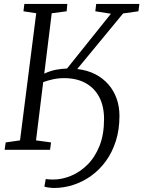

<svg xmlns="http://www.w3.org/2000/svg" viewBox="-20 -763 730 978"><path d="M255.5 194.5Q245 194.5 229 192.5Q213 190.5 206 187.5L213 149Q219 150 229.8 150.8Q240.5 151.5 251 151.5Q295.5 151.5 341.2 132.8Q387 114 425.2 76.2Q463.5 38.5 486.8 -19.5Q510 -77.5 510 -156.5Q510 -221.5 485.8 -268Q461.5 -314.5 416 -339.8Q370.5 -365 306.5 -365Q276.5 -365 249.5 -359Q222.5 -353 200 -344.5L163.5 -48L240 -37.5L235 0H3.5L9 -37.5L82 -48L164.5 -695.5L99.5 -705.5L104 -743H323L319.5 -705.5L243.5 -695.5L205.5 -388Q238.5 -403 266.5 -408Q294.5 -413 321.5 -414L545 -693L465.5 -705.5L470 -743H690L685 -705.5L607 -694.5L373.5 -411.5Q425.5 -405.5 465.5 -384.8Q505.5 -364 533 -332Q560.5 -300 574.5 -259.5Q588.5 -219 588.5 -173Q588.5 -102.5 570 -44.5Q551.5 13.5 519 58Q486.5 102.5 444.2 132.8Q402 163 353.5 178.8Q305 194.5 255.5 194.5Z"/></svg>

Font: Merriweather 28pt Light
Style: Italic
Weight: 300
Italic angle: -7.8°
Version: Version 2.101